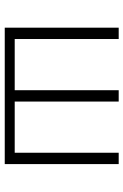

<svg xmlns="http://www.w3.org/2000/svg" viewBox="128 -660 532 829"><g transform="rotate(90 394.5 -246.0)"><path d="M100 0V-492H149V-43H370V-492H419V-43H640V-492H689V0Z"/></g></svg>

Font: Nunito Sans 7pt SemiCondensed ExtraLight
Style: Regular
Weight: 250
Width: 4
Designer: Vernon Adams
Foundry: Vernon Adams
Version: Version 3.101;gftools[0.9.27]